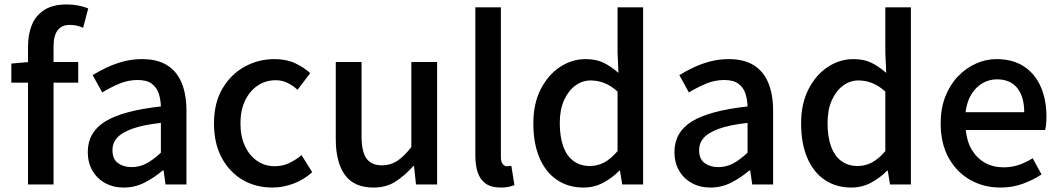

<svg xmlns="http://www.w3.org/2000/svg" viewBox="-20 -830 4771 864"><path d="M106 0V-619Q106 -676 124 -719Q142 -762 180.5 -786Q219 -810 280 -810Q308 -810 333 -805Q358 -800 377 -792L354 -705Q325 -718 294 -718Q258 -718 239.5 -694Q221 -670 221 -620V0ZM31 -458V-544L112 -551H332V-458Z M537 14Q490 14 453.5 -6Q417 -26 396 -62Q375 -98 375 -146Q375 -235 453.5 -283.5Q532 -332 704 -351Q703 -383 694 -410Q685 -437 662.5 -453.5Q640 -470 599 -470Q556 -470 516 -453Q476 -436 440 -414L397 -492Q426 -510 461 -526.5Q496 -543 536 -553.5Q576 -564 619 -564Q688 -564 732 -536.5Q776 -509 797.5 -457Q819 -405 819 -331V0H725L716 -63H712Q675 -31 631 -8.5Q587 14 537 14ZM572 -78Q608 -78 639 -94.5Q670 -111 704 -143V-277Q623 -268 575 -250.5Q527 -233 506.5 -209.5Q486 -186 486 -155Q486 -114 511 -96Q536 -78 572 -78Z M1206 14Q1131 14 1072 -20.5Q1013 -55 978 -119.5Q943 -184 943 -275Q943 -367 981 -431.5Q1019 -496 1081 -530Q1143 -564 1215 -564Q1268 -564 1307 -546Q1346 -528 1376 -501L1319 -426Q1297 -446 1273 -457.5Q1249 -469 1221 -469Q1175 -469 1139 -444.5Q1103 -420 1082.5 -376.5Q1062 -333 1062 -275Q1062 -217 1082 -173.5Q1102 -130 1137 -106Q1172 -82 1217 -82Q1252 -82 1282 -96.5Q1312 -111 1337 -132L1385 -55Q1347 -21 1300 -3.5Q1253 14 1206 14Z M1661 14Q1573 14 1532 -43Q1491 -100 1491 -204V-551H1607V-218Q1607 -148 1629 -117Q1651 -86 1699 -86Q1737 -86 1767 -105.5Q1797 -125 1831 -168V-551H1947V0H1852L1843 -83H1840Q1802 -40 1760 -13Q1718 14 1661 14Z M2233 14Q2191 14 2166 -3.5Q2141 -21 2130 -53.5Q2119 -86 2119 -130V-797H2234V-124Q2234 -101 2242.5 -91.5Q2251 -82 2261 -82Q2265 -82 2269 -82.5Q2273 -83 2281 -84L2295 3Q2285 7 2270 10.5Q2255 14 2233 14Z M2606 14Q2538 14 2487 -20Q2436 -54 2408 -119Q2380 -184 2380 -275Q2380 -364 2413.5 -429Q2447 -494 2500.5 -529Q2554 -564 2615 -564Q2663 -564 2696.5 -547.5Q2730 -531 2763 -502L2759 -593V-797H2874V0H2780L2770 -62H2767Q2736 -30 2695 -8Q2654 14 2606 14ZM2634 -83Q2669 -83 2699 -99Q2729 -115 2759 -150V-418Q2729 -445 2699 -456.5Q2669 -468 2638 -468Q2600 -468 2568.5 -444.5Q2537 -421 2518 -378.5Q2499 -336 2499 -276Q2499 -214 2515 -170.5Q2531 -127 2561.5 -105Q2592 -83 2634 -83Z M3177 14Q3130 14 3093.5 -6Q3057 -26 3036 -62Q3015 -98 3015 -146Q3015 -235 3093.5 -283.5Q3172 -332 3344 -351Q3343 -383 3334 -410Q3325 -437 3302.5 -453.5Q3280 -470 3239 -470Q3196 -470 3156 -453Q3116 -436 3080 -414L3037 -492Q3066 -510 3101 -526.5Q3136 -543 3176 -553.5Q3216 -564 3259 -564Q3328 -564 3372 -536.5Q3416 -509 3437.5 -457Q3459 -405 3459 -331V0H3365L3356 -63H3352Q3315 -31 3271 -8.5Q3227 14 3177 14ZM3212 -78Q3248 -78 3279 -94.5Q3310 -111 3344 -143V-277Q3263 -268 3215 -250.5Q3167 -233 3146.5 -209.5Q3126 -186 3126 -155Q3126 -114 3151 -96Q3176 -78 3212 -78Z M3811 14Q3743 14 3692 -20Q3641 -54 3613 -119Q3585 -184 3585 -275Q3585 -364 3618.5 -429Q3652 -494 3705.5 -529Q3759 -564 3820 -564Q3868 -564 3901.5 -547.5Q3935 -531 3968 -502L3964 -593V-797H4079V0H3985L3975 -62H3972Q3941 -30 3900 -8Q3859 14 3811 14ZM3839 -83Q3874 -83 3904 -99Q3934 -115 3964 -150V-418Q3934 -445 3904 -456.5Q3874 -468 3843 -468Q3805 -468 3773.5 -444.5Q3742 -421 3723 -378.5Q3704 -336 3704 -276Q3704 -214 3720 -170.5Q3736 -127 3766.5 -105Q3797 -83 3839 -83Z M4482 14Q4407 14 4346 -20.5Q4285 -55 4249 -119.5Q4213 -184 4213 -275Q4213 -342 4234 -395.5Q4255 -449 4291 -486.5Q4327 -524 4372 -544Q4417 -564 4464 -564Q4537 -564 4587 -531.5Q4637 -499 4663 -440.5Q4689 -382 4689 -304Q4689 -287 4687.5 -271.5Q4686 -256 4683 -245H4326Q4331 -193 4353.5 -155.5Q4376 -118 4412.5 -97.5Q4449 -77 4496 -77Q4533 -77 4565 -88Q4597 -99 4627 -118L4667 -45Q4629 -20 4582.5 -3Q4536 14 4482 14ZM4325 -325H4589Q4589 -395 4557.5 -434Q4526 -473 4466 -473Q4432 -473 4402 -456Q4372 -439 4351.5 -406Q4331 -373 4325 -325Z"/></svg>

Font: Noto Sans KR Thin Medium
Style: Regular
Weight: 500
Version: Version 2.004-H2;hotconv 1.0.118;makeotfexe 2.5.65603